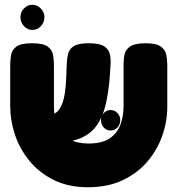

<svg xmlns="http://www.w3.org/2000/svg" viewBox="-20 -768 747 808"><path d="M350 20Q268 20 206.5 -10.5Q145 -41 104 -91Q63 -141 43 -201Q23 -261 23 -320V-494Q23 -517 27 -538Q31 -559 50 -572.5Q69 -586 115 -586Q161 -586 180 -572.5Q199 -559 203 -538Q207 -517 207 -493V-320Q207 -269 223.5 -234.5Q240 -200 272.5 -182Q305 -164 352 -164Q410 -164 442 -186Q474 -208 487 -244Q500 -280 500 -321V-499Q500 -521 504.5 -540.5Q509 -560 528.5 -573Q548 -586 592 -586Q638 -586 657 -572Q676 -558 680 -537Q684 -516 684 -493V-318Q684 -258 663.5 -198.5Q643 -139 601.5 -89.5Q560 -40 497 -10Q434 20 350 20ZM147 -169V-288H195Q210 -288 221 -298Q232 -308 240.5 -328.5Q249 -349 253.5 -379.5Q258 -410 259 -450L261 -500Q262 -522 266.5 -541.5Q271 -561 290 -573.5Q309 -586 354 -586Q400 -586 419.5 -572.5Q439 -559 443 -537.5Q447 -516 445 -492L442 -446Q437 -379 424.5 -327Q412 -275 387 -240Q362 -205 320 -187Q278 -169 215 -169ZM445 -219Q428 -219 416.5 -231.5Q405 -244 405 -263Q405 -280 417 -292.5Q429 -305 445 -305Q462 -305 474 -292.5Q486 -280 486 -263Q486 -244 474.5 -231.5Q463 -219 445 -219ZM116 -642Q96 -642 81 -658Q66 -674 66 -696Q66 -717 81 -732.5Q96 -748 116 -748Q136 -748 151.5 -732.5Q167 -717 167 -696Q167 -674 152 -658Q137 -642 116 -642Z"/></svg>

Font: Fredoka Light
Style: Bold
Weight: 700
Version: Version 2.001